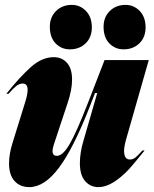

<svg xmlns="http://www.w3.org/2000/svg" viewBox="-20 -754 629 786"><path d="M200 -520Q233 -520 254 -497Q275 -474 275 -428Q275 -386 257 -333L200 -161Q195 -144 195 -136Q195 -116 213 -116Q237 -116 265 -164Q293 -212 339 -330L408 -508H589L497 -186Q488 -155 488 -136Q488 -101 512 -101Q525 -101 535.5 -110Q546 -119 563 -138H572Q566 -131 529 -85.5Q492 -40 454 -14Q416 12 383 12Q350 12 328.5 -12.5Q307 -37 307 -86Q307 -129 322 -179L378 -373H369L348 -319Q281 -147 221.5 -67.5Q162 12 100 12Q62 12 39.5 -13Q17 -38 17 -85Q17 -123 31 -168L85 -342Q93 -369 93 -387Q93 -412 73 -412Q59 -412 46 -401.5Q33 -391 15 -370H6Q61 -439 106.5 -479.5Q152 -520 200 -520ZM184 -644Q184 -684 209.5 -709Q235 -734 274 -734Q308 -734 332 -709Q356 -684 356 -642Q356 -601 330.5 -576.5Q305 -552 266 -552Q231 -552 207.5 -576.5Q184 -601 184 -644ZM494 -734Q528 -734 552 -709Q576 -684 576 -642Q576 -601 550.5 -576.5Q525 -552 486 -552Q451 -552 427.5 -576.5Q404 -601 404 -644Q404 -684 429.5 -709Q455 -734 494 -734Z"/></svg>

Font: Nyght Serif Dark Italic
Style: Regular
Weight: 800
Italic angle: -16°
Designer: Maksym Kobuzan
Version: Version 0.400